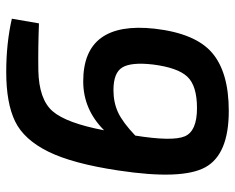

<svg xmlns="http://www.w3.org/2000/svg" viewBox="-89 -653 754 616"><g transform="rotate(90 288.0 -345.0)"><path d="M40 -6 55 -93Q132 -90 206 -91Q299 -93 337 -137Q375 -181 398 -302Q331 -235 241 -235Q47 -235 72 -464Q87 -595 149.5 -648.5Q212 -702 336 -702Q475 -702 516.5 -627Q558 -552 527 -348Q505 -201 466.5 -123Q428 -45 369.5 -16.5Q311 12 211 12Q119 12 40 -6ZM269 -332Q309 -332 341 -347Q373 -362 415 -402Q434 -521 417.5 -560.5Q401 -600 327 -600Q255 -600 226 -569Q197 -538 187 -459Q179 -390 196 -361Q213 -332 269 -332Z"/></g></svg>

Font: Exo 2.0 Semi Bold
Style: Italic
Weight: 600
Italic angle: -8°
Designer: Natanael Gama
Version: Version 1.001;PS 001.001;hotconv 1.0.70;makeotf.lib2.5.58329